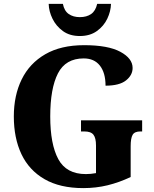

<svg xmlns="http://www.w3.org/2000/svg" viewBox="-20 -956 789 986"><path d="M408 10Q288 10 208.5 -36Q129 -82 90 -164.5Q51 -247 51 -358Q51 -466 91.5 -548.5Q132 -631 212.5 -677.5Q293 -724 412 -724Q535 -724 598 -690Q661 -656 661 -607Q661 -570 627 -543Q593 -516 522 -516Q522 -582 493 -619Q464 -656 410 -656Q317 -656 277.5 -579Q238 -502 238 -358Q238 -215 279.5 -138.5Q321 -62 421 -62Q446 -62 473 -67V-209Q473 -247 460 -264Q447 -281 413 -281H396V-338H710V-281H701Q671 -281 661 -263.5Q651 -246 651 -205V-47Q592 -19 532.5 -4.5Q473 10 408 10ZM390 -771Q338 -771 303 -796.5Q268 -822 249.5 -860Q231 -898 230 -936H303Q310 -900 333 -884Q356 -868 390 -868Q425 -868 448 -884Q471 -900 479 -936H550Q549 -898 531 -860Q513 -822 477.5 -796.5Q442 -771 390 -771Z"/></svg>

Font: Noto Serif Armenian SemiCondensed ExtraBold
Style: Regular
Weight: 800
Width: 4
Designer: Monotype Design Team
Foundry: Monotype Imaging Inc.
Version: Version 2.008; ttfautohint (v1.8.4.7-5d5b)